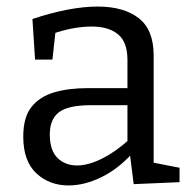

<svg xmlns="http://www.w3.org/2000/svg" viewBox="-20 -557 587 586"><path d="M449 -45 436 -63 528 -45V-1L388 5L376 -91L383 -88Q339 -40 288 -15.5Q237 9 189 9Q131 9 91 -28Q51 -65 51 -140Q51 -199 76 -230.5Q101 -262 145 -275Q189 -288 247 -288H378L369 -278V-374Q369 -429 340 -452.5Q311 -476 260 -476Q233 -476 202.5 -470.5Q172 -465 138 -453L150 -466L140 -375H87L79 -499Q136 -518 186 -527.5Q236 -537 278 -537Q358 -537 403.5 -501.5Q449 -466 449 -388ZM132 -147Q132 -98 155.5 -75Q179 -52 215 -52Q250 -52 292.5 -73.5Q335 -95 375 -132L369 -111V-245L378 -236H259Q188 -236 160 -214.5Q132 -193 132 -147Z"/></svg>

Font: Bitter Thin
Style: Regular
Weight: 400
Version: Version 3.021